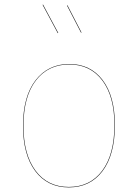

<svg xmlns="http://www.w3.org/2000/svg" viewBox="-20 -805 599 834"><path d="M479 -262Q479 -133 425.5 -62Q372 9 279 9Q186 9 133 -62Q80 -133 80 -258Q80 -386 134.5 -456.5Q189 -527 281 -527Q373 -527 426 -457Q479 -387 479 -262ZM82 -258Q82 -134 134.5 -63.5Q187 7 279 7Q371 7 424 -63.5Q477 -134 477 -262Q477 -386 424.5 -455.5Q372 -525 281 -525Q189 -525 135.5 -455Q82 -385 82 -258ZM233 -662 231 -661 165 -784 167 -785ZM334 -664 332 -663 271 -781 273 -782Z"/></svg>

Font: FiraGO Two
Style: Regular
Weight: 100
Designer: bBox Type
Foundry: bBox Type GmbH
Version: Version 1.001